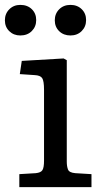

<svg xmlns="http://www.w3.org/2000/svg" viewBox="-32 -765 424 785"><path d="M47 0V-53L114 -57Q135 -59 141.5 -69.5Q148 -80 148 -108V-398Q148 -434 140.5 -445.5Q133 -457 109 -458L49 -462L57 -516L228 -526L241 -519V-104Q241 -85 246 -72Q251 -59 276 -57L342 -53V0ZM256 -620Q228 -620 210 -637.5Q192 -655 192 -682Q192 -709 210 -727Q228 -745 256 -745Q284 -745 302 -727.5Q320 -710 320 -683Q320 -656 302 -638Q284 -620 256 -620ZM51 -620Q24 -620 6 -637.5Q-12 -655 -12 -682Q-12 -709 6 -727Q24 -745 51 -745Q80 -745 98 -727.5Q116 -710 116 -683Q116 -656 98 -638Q80 -620 51 -620Z"/></svg>

Font: Literata 7pt
Style: Regular
Weight: 400
Designer: Latin by Veronika Burian and Jose Scaglione. Greek by Irene Vlachou. Cyrillic by Vera Evstafieva.
Foundry: TypeTogether
Version: Version 3.002